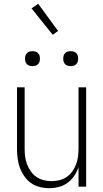

<svg xmlns="http://www.w3.org/2000/svg" viewBox="-20 -977 540 1005"><path d="M237 8Q212 8 187 1.5Q162 -5 141.5 -19.5Q121 -34 106.5 -55.5Q92 -77 83.5 -100.5Q75 -124 72 -149.5Q69 -175 69 -200V-520H109V-200Q109 -179 111.5 -158Q114 -137 121.5 -117.5Q129 -98 141 -80.5Q153 -63 170.5 -51Q188 -39 208.5 -34Q229 -29 250 -29Q271 -29 291.5 -34Q312 -39 329.5 -51Q347 -63 359 -80.5Q371 -98 378.5 -117.5Q386 -137 388.5 -158Q391 -179 391 -200V-520H431V0H391V-102Q383 -78 368.5 -56.5Q354 -35 333.5 -20Q313 -5 288 1.5Q263 8 237 8ZM350 -631Q342 -631 334.5 -633Q327 -635 321 -641Q315 -647 313 -654.5Q311 -662 311 -670Q311 -678 313 -685.5Q315 -693 321 -699Q327 -705 334.5 -707Q342 -709 350 -709Q358 -709 365.5 -707Q373 -705 379 -699Q385 -693 387 -685.5Q389 -678 389 -670Q389 -662 387 -654.5Q385 -647 379 -641Q373 -635 365.5 -633Q358 -631 350 -631ZM150 -631Q142 -631 134.5 -633Q127 -635 121 -641Q115 -647 113 -654.5Q111 -662 111 -670Q111 -678 113 -685.5Q115 -693 121 -699Q127 -705 134.5 -707Q142 -709 150 -709Q158 -709 165.5 -707Q173 -705 179 -699Q185 -693 187 -685.5Q189 -678 189 -670Q189 -662 187 -654.5Q185 -647 179 -641Q173 -635 165.5 -633Q158 -631 150 -631ZM256 -795 145 -933 180 -957 284 -815Z"/></svg>

Font: Iosevka SS18 Extralight
Style: Regular
Weight: 200
Monospace: yes
Designer: Belleve Invis
Foundry: Belleve Invis
Version: Version 25.1.1; ttfautohint (v1.8.4)